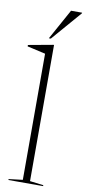

<svg xmlns="http://www.w3.org/2000/svg" viewBox="-108 -973 457 1011"><g transform="rotate(10 120.0 -467.5)"><path d="M129 -14 201.5 -5V0H16V-5L90.5 -14V-688.5L-6.5 -710.5V-718L125 -742H129ZM96 -772 186 -935H245V-932L106.5 -772Z"/></g></svg>

Font: Newsreader Display ExtraLight
Style: Regular
Weight: 275
Designer: Hugues Gentile
Foundry: Production Type
Version: Version 1.002